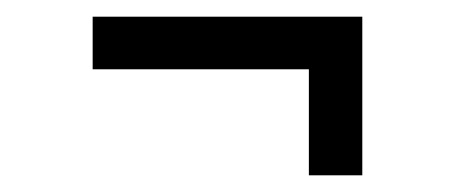

<svg xmlns="http://www.w3.org/2000/svg" viewBox="-20 -367 540 230"><path d="M91 -347V-284H350V-157H414V-347Z"/></svg>

Font: Inconsolatazi4
Style: Regular
Weight: 400
Designer: Raph Levien, Kirill Tkachev
Foundry: Cyreal
Version: Version 1.013